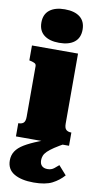

<svg xmlns="http://www.w3.org/2000/svg" viewBox="-110 -833 586 1129"><g transform="rotate(10 182.5 -268.5)"><path d="M182 -586Q124 -586 91.5 -611.5Q59 -637 59 -686Q59 -735 91.5 -760.5Q124 -786 182 -786Q241 -786 273 -760.5Q305 -735 305 -686Q305 -637 273 -611.5Q241 -586 182 -586ZM303 -543V-125Q303 -98 314 -88.5Q325 -79 343 -79H345V0H28V-79H30Q49 -79 59.5 -88.5Q70 -98 70 -125V-426Q70 -438 62 -443Q54 -448 36 -452L28 -454V-543ZM294 -43 326 -11Q286 11 260.5 28Q235 45 221.5 58.5Q208 72 203 85Q198 98 198 112Q198 134 210 145.5Q222 157 244 157Q267 157 283 144Q299 131 309 122L356 175Q327 208 287 228.5Q247 249 177 249Q103 249 60 223.5Q17 198 17 145Q17 114 32.5 90Q48 66 81 46Q114 26 167 5Q220 -16 294 -43Z"/></g></svg>

Font: Roboto Serif 20pt Black
Style: Regular
Weight: 900
Version: Version 1.008